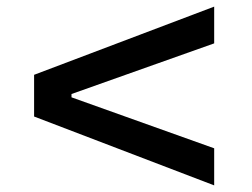

<svg xmlns="http://www.w3.org/2000/svg" viewBox="-20 -651 760 580"><path d="M627 -631V-520L196 -367V-357L627 -203V-91L83 -299V-425Z"/></svg>

Font: Mona Sans Expanded Medium
Style: Regular
Weight: 500
Width: 7
Designer: Deni Anggara
Foundry: GitHub
Version: Version 2.000